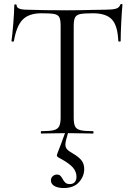

<svg xmlns="http://www.w3.org/2000/svg" viewBox="-20 -674 674 969"><path d="M598 -650Q595 -622 592 -562.5Q589 -503 589 -467Q589 -464 583.5 -464Q578 -464 577 -467Q574 -544 545 -575.5Q516 -607 449 -607Q404 -607 385 -603Q366 -599 359 -586Q352 -573 352 -542V-81Q352 -50 359 -36Q366 -22 386 -17Q406 -12 449 -12Q452 -12 452 -6Q452 0 449 0Q416 0 398 -1L323 -2Q310 40 310 55Q310 70 318.5 79.5Q327 89 350 102Q376 117 390.5 134.5Q405 152 405 179Q405 216 378.5 245.5Q352 275 301 275Q273 275 255 265Q237 255 237 236Q237 224 246 215.5Q255 207 267 207Q278 207 284 212.5Q290 218 296 229Q303 242 310.5 248.5Q318 255 333 255Q348 255 357 245.5Q366 236 366 218Q366 192 347.5 171Q329 150 281 124Q267 117 267 111Q267 107 272 94Q288 54 308 -2L240 -1Q221 0 188 0Q186 0 186 -6Q186 -12 188 -12Q231 -12 251 -17Q271 -22 278.5 -36.5Q286 -51 286 -81V-544Q286 -575 279 -587.5Q272 -600 253 -603.5Q234 -607 189 -607Q126 -607 94.5 -575Q63 -543 50 -466Q49 -464 43.5 -464Q38 -464 38 -467Q42 -494 47 -554.5Q52 -615 52 -647Q52 -652 58 -652Q64 -652 64 -647Q64 -625 117 -625Q202 -622 318 -622Q378 -622 444 -624L511 -625Q547 -625 564.5 -630Q582 -635 587 -650Q588 -654 593 -654Q598 -654 598 -650Z"/></svg>

Font: Cormorant Garamond
Style: Regular
Weight: 400
Designer: Christian Thalmann (Catharsis Fonts)
Version: Version 3.000